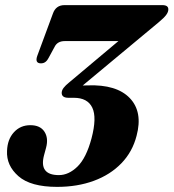

<svg xmlns="http://www.w3.org/2000/svg" viewBox="-20 -720 678 750"><path d="M513.5 -189.5Q497.5 -127 454.2 -82.2Q411 -37.5 346.8 -13.8Q282.5 10 203 10Q99.5 10 52 -31.8Q4.5 -73.5 7.5 -130.5Q9 -175.5 34.2 -203.2Q59.5 -231 98.5 -231Q137 -231 153.5 -205.8Q170 -180.5 160 -143L152 -113.5Q131.5 -36 210 -36Q248.5 -36 282.8 -69.5Q317 -103 337.5 -179.5Q359 -261 340.5 -299.5Q322 -338 268.5 -338H247.5Q220.5 -338 221 -358Q221.5 -368 228.8 -377.2Q236 -386.5 249 -397L442.5 -559.5H233Q204 -559.5 193 -536.5L170.5 -495Q165.5 -484.5 158 -478.5Q150.5 -472.5 139.5 -472.5Q115.5 -473 125.5 -501.5L186.5 -666.5Q198 -700 232 -700H614Q638 -700 637.5 -683Q637.5 -673 629.2 -661.8Q621 -650.5 600.5 -633.5L303 -386Q313 -386.5 323 -386.5Q435.5 -390.5 487 -336.8Q538.5 -283 513.5 -189.5Z"/></svg>

Font: Fraunces 144pt Soft
Style: Bold Italic
Weight: 700
Italic angle: -16°
Version: Version 1.000;[b76b70a41]